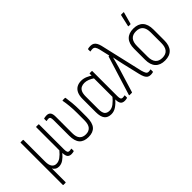

<svg xmlns="http://www.w3.org/2000/svg" viewBox="-41 -1316 2122 2122"><g transform="rotate(-45 1020.5 -255.0)"><path d="M71 185Q66 185 66 179V-477Q66 -483 71 -483H104Q110 -483 110 -477V-139Q110 -88 128.5 -61Q147 -34 182 -34Q216 -34 247.5 -57Q279 -80 309 -117V-477Q309 -483 314 -483H347Q353 -483 353 -477V-87Q353 -58 359.5 -45.5Q366 -33 384 -33Q391 -33 398 -34Q405 -35 412 -37Q417 -38 417 -32V-3Q417 1 412 3Q404 5 394 6.5Q384 8 376 8Q345 8 329.5 -9Q314 -26 312 -72V-74Q281 -36 248.5 -14Q216 8 180 8Q155 8 136.5 -4Q118 -16 109 -34V179Q109 185 103 185Z M643 8Q571 8 535.5 -31.5Q500 -71 500 -154V-397Q500 -426 494 -438Q488 -450 470 -450Q464 -450 456.5 -449Q449 -448 442 -446Q437 -445 437 -451V-479Q437 -485 442 -486Q451 -488 461.5 -489.5Q472 -491 482 -491Q514 -491 529 -471.5Q544 -452 544 -409V-151Q544 -90 569.5 -62Q595 -34 643 -34Q689 -34 714.5 -63Q740 -92 740 -157V-268Q740 -330 735 -383Q730 -436 722 -476Q721 -483 728 -483H761Q766 -483 768 -477Q774 -438 779 -385.5Q784 -333 784 -272V-162Q784 -73 749 -32.5Q714 8 643 8Z M1000 8Q945 8 918.5 -25.5Q892 -59 892 -132V-335Q892 -389 908 -423.5Q924 -458 953.5 -474.5Q983 -491 1023 -491Q1060 -491 1094 -476Q1128 -461 1151 -445L1150 -404Q1119 -426 1089 -437.5Q1059 -449 1031 -449Q1003 -449 981.5 -438Q960 -427 948 -401.5Q936 -376 936 -332V-134Q936 -79 954.5 -56.5Q973 -34 1012 -34Q1047 -34 1080 -59Q1113 -84 1151 -130L1153 -87Q1115 -43 1078 -17.5Q1041 8 1000 8ZM1209 8Q1175 8 1159.5 -12Q1144 -32 1144 -74V-97L1142 -107V-417L1145 -434V-477Q1145 -483 1150 -483H1181Q1186 -483 1186 -477V-87Q1186 -58 1192.5 -45.5Q1199 -33 1217 -33Q1224 -33 1231 -34Q1238 -35 1245 -37Q1250 -38 1250 -32V-4Q1250 1 1245 3Q1237 5 1227 6.5Q1217 8 1209 8Z M1615 8Q1591 8 1575.5 -2Q1560 -12 1549 -34Q1538 -56 1529 -94L1481 -299Q1474 -330 1468 -359.5Q1462 -389 1455 -422H1454Q1446 -389 1438 -360Q1430 -331 1421 -299L1331 -5Q1329 0 1325 0H1290Q1283 0 1285 -7L1427 -464Q1429 -468 1433 -468H1440L1411 -593Q1404 -621 1392.5 -636Q1381 -651 1360 -651Q1343 -651 1328 -647Q1323 -646 1323 -651V-680Q1323 -685 1327 -686Q1336 -689 1346.5 -690Q1357 -691 1368 -691Q1393 -691 1409.5 -681Q1426 -671 1437 -652Q1448 -633 1455 -606L1572 -100Q1582 -64 1592 -48.5Q1602 -33 1622 -33Q1636 -33 1650 -37Q1655 -38 1655 -32V-4Q1655 2 1651 3Q1643 5 1633.5 6.5Q1624 8 1615 8Z M1838 8Q1765 8 1726 -33.5Q1687 -75 1687 -156V-326Q1687 -408 1726 -449.5Q1765 -491 1838 -491Q1912 -491 1950.5 -449.5Q1989 -408 1989 -326V-156Q1989 -75 1950.5 -33.5Q1912 8 1838 8ZM1838 -34Q1892 -34 1918.5 -65.5Q1945 -97 1945 -159V-323Q1945 -387 1918.5 -418Q1892 -449 1838 -449Q1785 -449 1758 -418Q1731 -387 1731 -323V-159Q1731 -97 1758 -65.5Q1785 -34 1838 -34ZM1821 -546Q1816 -546 1817 -553L1848 -690Q1849 -693 1850.5 -694Q1852 -695 1855 -695H1888Q1894 -695 1892 -688L1854 -551Q1852 -546 1848 -546Z"/></g></svg>

Font: Sofia Sans Condensed Light
Style: Regular
Weight: 300
Designer: Botio Nikoltchev, Ani Petrova
Foundry: lettersoup
Version: Version 4.101